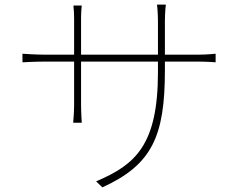

<svg xmlns="http://www.w3.org/2000/svg" viewBox="-20 -780 1040 829"><path d="M692 -477V-689C692 -727 696 -760 696 -760H658C658 -760 662 -727 662 -689V-469C662 -154 565 -69 395 3L422 29C637 -69 692 -192 692 -477ZM333 -756H297C299 -741 300 -715 300 -701V-326C300 -295 296 -250 296 -250H333C333 -250 330 -297 330 -326V-702C330 -731 333 -756 333 -756ZM77 -548V-511C77 -511 132 -514 169 -514H838C874 -514 911 -511 911 -511V-548C911 -548 874 -544 838 -544H169C134 -544 77 -548 77 -548Z"/></svg>

Font: Source Han Sans JP VF
Style: Regular
Weight: 250
Designer: Ryoko NISHIZUKA 西塚涼子 (kana, bopomofo & ideographs); Paul D. Hunt (Latin, Greek & Cyrillic); Sandoll Communications 산돌커뮤니
Foundry: Adobe
Version: Version 2.004;hotconv 1.0.118;makeotfexe 2.5.65603